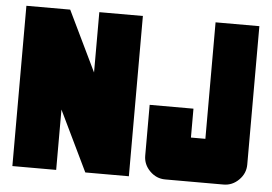

<svg xmlns="http://www.w3.org/2000/svg" viewBox="-50 -755 1161 821"><g transform="rotate(5 531.0 -344.0)"><path d="M1031 -94Q1031 -56 1003 -28Q975 0 937 0H687Q649 0 621 -28Q593 -56 593 -94V-312H781V-188H843V-688H1031ZM531 0H344L219 -259V0H31V-688H219L344 -429V-688H531Z"/></g></svg>

Font: CostaRica
Style: Normal
Weight: 900
Version: Version 1.3